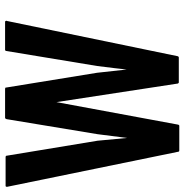

<svg xmlns="http://www.w3.org/2000/svg" viewBox="-32 -714 719 748"><g transform="rotate(-90 327.0 -340.5)"><path d="M619.1 -673.8Q573.2 -452.1 481.4 -6.8Q480.5 -5.9 479.5 -3.9Q477.5 -2.9 476.6 -2.9Q444.3 -2.9 379.9 -2.9Q377.9 -2.9 377 -3.9Q375 -5.9 375 -6.8Q350.6 -164.1 302.7 -479.5Q273.4 -321.3 214.8 -4.9Q214.8 -3.9 212.9 -2Q211.9 -1 210 -1Q178.7 -1 114.3 -1Q112.3 -1 110.4 -2Q109.4 -3.9 109.4 -4.9Q63.5 -227.5 -27.3 -671.9Q-27.3 -672.9 -27.3 -673.8Q-27.3 -674.8 -26.4 -675.8Q-26.4 -676.8 -24.4 -677.7Q-23.4 -677.7 -22.5 -677.7Q14.6 -677.7 87.9 -677.7Q90.8 -677.7 91.8 -676.8Q93.8 -676.8 93.8 -673.8Q113.3 -555.7 152.3 -319.3Q156.2 -280.3 163.1 -204.1Q168 -242.2 177.7 -319.3Q197.3 -437.5 236.3 -673.8Q236.3 -674.8 237.3 -675.8Q237.3 -676.8 238.3 -676.8Q238.3 -676.8 238.3 -677.7Q238.3 -677.7 238.3 -677.7Q239.3 -678.7 240.2 -679.7Q241.2 -679.7 242.2 -679.7Q279.3 -679.7 354.5 -679.7Q356.4 -679.7 358.4 -678.7Q359.4 -678.7 359.4 -675.8Q378.9 -557.6 417 -321.3Q420.9 -282.2 429.7 -206.1Q433.6 -244.1 443.4 -321.3Q462.9 -439.5 502 -675.8Q502 -677.7 503.9 -678.7Q504.9 -679.7 505.9 -679.7Q543 -679.7 615.2 -679.7Q616.2 -679.7 617.2 -679.7Q617.2 -678.7 618.2 -677.7Q619.1 -677.7 619.1 -675.8Q620.1 -675.8 620.1 -674.8Q620.1 -674.8 619.1 -673.8Z"/></g></svg>

Font: Typeface
Style: Regular
Weight: 400
Version: Version 1.0